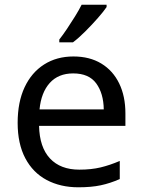

<svg xmlns="http://www.w3.org/2000/svg" viewBox="-20 -786 604 816"><path d="M292 -546Q361 -546 410.5 -516Q460 -486 486.5 -431.5Q513 -377 513 -304V-251H146Q148 -160 192.5 -112.5Q237 -65 317 -65Q368 -65 407.5 -74.5Q447 -84 489 -102V-25Q448 -7 408 1.5Q368 10 313 10Q237 10 178.5 -21Q120 -52 87.5 -113.5Q55 -175 55 -264Q55 -352 84.5 -415Q114 -478 167.5 -512Q221 -546 292 -546ZM291 -474Q228 -474 191.5 -433.5Q155 -393 148 -321H421Q420 -389 389 -431.5Q358 -474 291 -474ZM433 -756Q421 -738 396 -709.5Q371 -681 342.5 -652.5Q314 -624 290 -606H232V-618Q247 -637 264.5 -663Q282 -689 299 -716.5Q316 -744 327 -766H433Z"/></svg>

Font: Noto Sans Indic Siyaq Numbers
Style: Regular
Weight: 400
Designer: Monotype Design Team
Foundry: Monotype Imaging Inc.
Version: Version 2.002; ttfautohint (v1.8.4.7-5d5b)